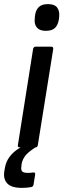

<svg xmlns="http://www.w3.org/2000/svg" viewBox="-47 -717 309 934"><path d="M49 0Q38 0 40 -11L114 -479Q117 -490 127 -490H202Q213 -490 212 -479L137 -11Q135 0 126 0ZM176 -567Q146 -567 132.5 -583Q119 -599 122 -626L123 -638Q126 -667 141 -682Q156 -697 186 -697Q218 -697 230.5 -681Q243 -665 241 -638L240 -626Q236 -597 221.5 -582Q207 -567 176 -567ZM59 197Q9 197 -11.5 175.5Q-32 154 -26 116L-23 99Q-16 57 18 25.5Q52 -6 114 -25L135 -6Q97 17 80 36Q63 55 58 81L57 92Q54 111 61.5 117.5Q69 124 89 124Q97 124 102.5 123.5Q108 123 114 122Q119 121 122 123.5Q125 126 124 132L116 182Q114 191 105 193Q94 195 83 196Q72 197 59 197Z"/></svg>

Font: Sofia Sans SemiBold
Style: Italic
Weight: 600
Italic angle: -9°
Designer: Botio Nikoltchev, Ani Petrova
Foundry: lettersoup
Version: Version 4.100-B